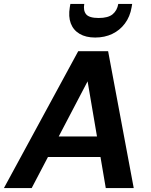

<svg xmlns="http://www.w3.org/2000/svg" viewBox="-42 -962 774 982"><path d="M-22 0 358 -700H511L642 0H499L406 -546L120 0ZM118 -159 172 -264H531L547 -159ZM445 -770Q397 -770 365 -789Q333 -808 320 -842.5Q307 -877 315 -925L318 -942H389Q383 -908 398.5 -889Q414 -870 463 -870Q511 -870 534 -889Q557 -908 563 -942H634L631 -924Q623 -877 597 -842Q571 -807 532 -788.5Q493 -770 445 -770Z"/></svg>

Font: DM Sans 10pt
Style: Bold Italic
Weight: 700
Italic angle: -10°
Version: Version 4.004;gftools[0.9.30]